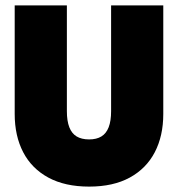

<svg xmlns="http://www.w3.org/2000/svg" viewBox="-20 -680 687 712"><path d="M392 -660H585.5V-257.5Q585.5 -176 554 -115.5Q522.5 -55 461.2 -21.5Q400 12 310.5 12Q221 12 159.2 -21.5Q97.5 -55 66 -115.5Q34.5 -176 34.5 -257.5V-660H228V-268Q228 -231.5 237 -208.2Q246 -185 264.2 -174Q282.5 -163 310.5 -163Q338 -163 356 -174Q374 -185 383 -208.2Q392 -231.5 392 -268Z"/></svg>

Font: League Spartan Thin Black
Style: Regular
Weight: 900
Version: Version 2.002